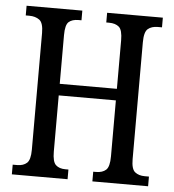

<svg xmlns="http://www.w3.org/2000/svg" viewBox="-52 -762 736 810"><g transform="rotate(5 316.5 -357.0)"><path d="M28 0V-41H47Q73 -41 88 -54.5Q103 -68 103 -111V-605Q103 -648 86 -660.5Q69 -673 43 -673H28V-714H264V-673H251Q225 -673 210.5 -660.5Q196 -648 196 -604V-398H438V-603Q438 -647 423 -660Q408 -673 381 -673H369V-714H605V-673H587Q561 -673 545.5 -660Q530 -647 530 -603V-108Q530 -66 546 -53.5Q562 -41 587 -41H605V0H369V-41H381Q408 -41 423 -54.5Q438 -68 438 -112V-349H196V-111Q196 -68 210.5 -54.5Q225 -41 251 -41H264V0Z"/></g></svg>

Font: Noto Serif Hebrew ExtraCondensed
Style: Regular
Weight: 400
Width: 2
Designer: Monotype Design Team
Foundry: Monotype Imaging Inc.
Version: Version 2.004; ttfautohint (v1.8.4.7-5d5b)